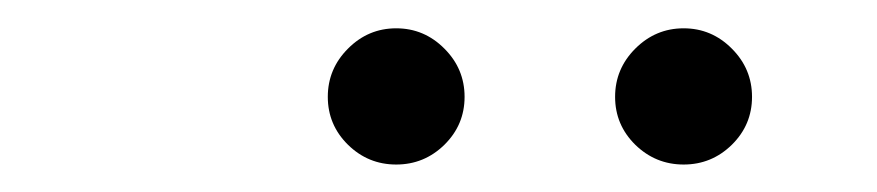

<svg xmlns="http://www.w3.org/2000/svg" viewBox="-20 -739 626 137"><path d="M262.7 -621.6Q242.7 -621.6 228.3 -635.7Q213.9 -649.9 213.9 -669.9Q213.9 -689.9 228.3 -704.3Q242.7 -718.8 262.7 -718.8Q282.7 -718.8 297.1 -704.3Q311.5 -689.9 311.5 -669.9Q311.5 -649.9 297.1 -635.7Q282.7 -621.6 262.7 -621.6ZM467.8 -621.6Q447.8 -621.6 433.3 -635.7Q418.9 -649.9 418.9 -669.9Q418.9 -689.9 433.3 -704.3Q447.8 -718.8 467.8 -718.8Q487.8 -718.8 502.2 -704.3Q516.6 -689.9 516.6 -669.9Q516.6 -649.9 502.2 -635.7Q487.8 -621.6 467.8 -621.6Z"/></svg>

Font: Cascadia Code ExtraLight
Style: Italic
Weight: 200
Italic angle: -10°
Monospace: yes
Designer: Aaron Bell
Foundry: Saja Typeworks
Version: Version 2404.023; ttfautohint (v1.8.4)